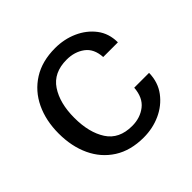

<svg xmlns="http://www.w3.org/2000/svg" viewBox="-140 -672 823 823"><g transform="rotate(-45 272.0 -260.0)"><path d="M291 10Q212 10 157 -25Q102 -60 73.5 -121Q45 -182 45 -260Q45 -338 74 -399Q103 -460 158.5 -495Q214 -530 293 -530Q348 -530 395 -509Q442 -488 471.5 -449.5Q501 -411 501 -357H412Q409 -410 375 -435Q341 -460 293 -460Q214 -460 177 -404.5Q140 -349 140 -260Q140 -171 176 -115.5Q212 -60 291 -60Q340 -60 374.5 -87Q409 -114 413 -170H503Q502 -114 471.5 -73.5Q441 -33 393.5 -11.5Q346 10 291 10Z"/></g></svg>

Font: Hedvig Letters Sans
Style: Regular
Weight: 400
Designer: Alexander Örn & Tor Weibull
Foundry: Kanon Foundry
Version: Version 1.000; ttfautohint (v1.8.4.7-5d5b)